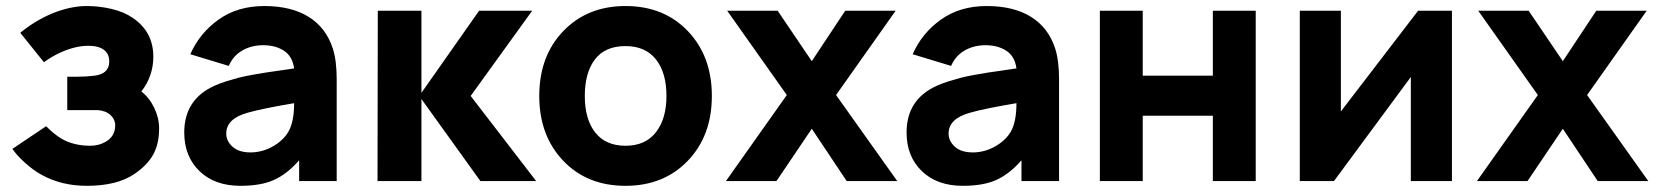

<svg xmlns="http://www.w3.org/2000/svg" viewBox="-20 -598 5473 634"><path d="M46.9 -489.7Q93.3 -527.8 147 -551.3Q210 -578.1 266.6 -578.1Q307.1 -578.1 348.1 -568.6Q389.2 -559.1 418.9 -538.6Q486.3 -492.7 486.3 -410.6Q486.3 -347.2 446.8 -295.9Q473.6 -274.9 489.5 -241.5Q505.4 -208 505.4 -173.8Q505.4 -122.1 485.4 -86.7Q465.3 -51.3 422.9 -22.9Q365.7 15.6 266.6 15.6Q184.1 15.6 118.7 -20Q91.3 -34.7 63.2 -59.8Q35.2 -85 21 -106.4L132.3 -181.2Q158.7 -154.8 182.1 -140.6Q222.7 -116.7 278.3 -116.7Q305.7 -116.7 328.1 -129.4Q360.4 -147.9 360.4 -183.1Q360.4 -203.6 345 -218Q329.6 -232.4 303.2 -234.4H235.4H202.1V-344.7H235.4Q265.1 -344.7 292.5 -348.1Q340.8 -354.5 340.8 -395Q340.8 -424.3 316.9 -437.5Q300.3 -446.8 272 -446.8Q229 -446.8 180.2 -424.8Q152.8 -412.6 125 -392.6Z M1091.8 0H967.8V-68.8Q929.2 -24.4 886 -4.4Q842.8 15.6 773.9 15.6Q689 15.6 638.7 -33Q588.4 -81.5 588.4 -160.6Q588.4 -270.5 689.5 -315.4Q707 -323.2 729 -330.1Q751 -336.9 767.8 -341.3Q784.7 -345.7 814.5 -351.1Q844.2 -356.4 857.4 -358.4Q870.6 -360.4 906.5 -365.5Q942.4 -370.6 951.2 -372.1Q945.8 -412.1 917.7 -430.4Q889.6 -448.7 849.1 -448.7Q810.5 -448.7 780.3 -431.4Q750 -414.1 735.4 -380.4L608.4 -418.9Q639.2 -488.8 701.9 -533.4Q764.6 -578.1 853 -578.1Q941.4 -578.1 999 -542.5Q1056.6 -506.8 1079.1 -437.5Q1091.8 -397.5 1091.8 -335.4ZM932.1 -162.6Q951.2 -195.3 951.2 -257.3Q844.7 -239.3 798.8 -226.1Q727.1 -206.5 727.1 -157.2Q727.1 -132.3 747.8 -113.5Q768.6 -94.7 807.1 -94.7Q845.2 -94.7 879.9 -114Q914.6 -133.3 932.1 -162.6Z M1226.6 0 1227.5 -562.5H1371.6V-291.5L1562 -562.5H1737.3L1534.2 -281.2L1750.5 0H1566.4L1371.6 -271V0Z M2045.4 15.6Q1918.5 15.6 1839.6 -67.4Q1760.7 -150.4 1760.7 -281.2Q1760.7 -413.1 1840.3 -495.6Q1919.9 -578.1 2045.4 -578.1Q2172.4 -578.1 2251.5 -495.1Q2330.6 -412.1 2330.6 -281.2Q2330.6 -149.9 2251.2 -67.1Q2171.9 15.6 2045.4 15.6ZM2180.7 -281.2Q2180.7 -357.9 2146 -401.9Q2111.3 -445.8 2045.4 -445.8Q1978 -445.8 1944.6 -401.9Q1911.1 -357.9 1911.1 -281.2Q1911.1 -204.1 1945.6 -160.4Q1980 -116.7 2045.4 -116.7Q2111.3 -116.7 2146 -161.4Q2180.7 -206.1 2180.7 -281.2Z M2937.5 -562.5 2740.7 -284.2 2942.9 0H2775.9L2660.6 -172.9L2543.9 0H2377L2578.1 -284.2L2381.3 -562.5H2547.9L2660.6 -396L2771 -562.5Z M3477.1 0H3353V-68.8Q3314.5 -24.4 3271.2 -4.4Q3228 15.6 3159.2 15.6Q3074.2 15.6 3023.9 -33Q2973.6 -81.5 2973.6 -160.6Q2973.6 -270.5 3074.7 -315.4Q3092.3 -323.2 3114.3 -330.1Q3136.2 -336.9 3153.1 -341.3Q3169.9 -345.7 3199.7 -351.1Q3229.5 -356.4 3242.7 -358.4Q3255.9 -360.4 3291.7 -365.5Q3327.6 -370.6 3336.4 -372.1Q3331.1 -412.1 3303 -430.4Q3274.9 -448.7 3234.4 -448.7Q3195.8 -448.7 3165.5 -431.4Q3135.3 -414.1 3120.6 -380.4L2993.7 -418.9Q3024.4 -488.8 3087.2 -533.4Q3149.9 -578.1 3238.3 -578.1Q3326.7 -578.1 3384.3 -542.5Q3441.9 -506.8 3464.4 -437.5Q3477.1 -397.5 3477.1 -335.4ZM3317.4 -162.6Q3336.4 -195.3 3336.4 -257.3Q3230 -239.3 3184.1 -226.1Q3112.3 -206.5 3112.3 -157.2Q3112.3 -132.3 3133.1 -113.5Q3153.8 -94.7 3192.4 -94.7Q3230.5 -94.7 3265.1 -114Q3299.8 -133.3 3317.4 -162.6Z M3984.9 -562.5H4126.5V0H3984.9V-215.8H3753.4V0H3611.8V-562.5H3753.4V-348.1H3984.9Z M4774.4 -562.5V0H4638.7V-343.8L4384.8 0H4272V-562.5H4407.7V-230L4662.6 -562.5Z M5417.5 -562.5 5220.7 -284.2 5422.9 0H5255.9L5140.6 -172.9L5023.9 0H4856.9L5058.1 -284.2L4861.3 -562.5H5027.8L5140.6 -396L5251 -562.5Z"/></svg>

Font: Manrope3 ExtraBold
Style: Bold
Weight: 800
Width: 4
Designer: Mikhail Sharanda
Foundry: Mikhail Sharanda
Version: Version 3.000;PS 003.000;hotconv 1.0.88;makeotf.lib2.5.64775